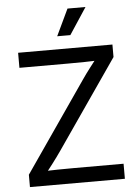

<svg xmlns="http://www.w3.org/2000/svg" viewBox="-62 -989 749 1036"><g transform="rotate(-5 313.0 -471.0)"><path d="M57.6 0V-66.9L392.1 -551.8Q414.1 -584 439 -616.2Q463.9 -648.4 488.3 -680.2L499 -649.9Q454.6 -647.5 409.9 -646.7Q365.2 -646 321.3 -646H57.1V-727.5H567.9V-659.7L239.3 -183.6Q215.3 -148.9 189.2 -114.7Q163.1 -80.6 137.2 -47.4L127 -77.6Q170.9 -80.1 214.8 -80.8Q258.8 -81.5 302.7 -81.5H571.8V0ZM274.9 -797.9 343.3 -941.9H440.9L346.2 -797.9Z"/></g></svg>

Font: Inter 17pt
Style: Regular
Weight: 400
Version: Version 4.001;git-66647c0bb